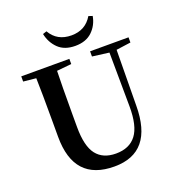

<svg xmlns="http://www.w3.org/2000/svg" viewBox="-169 -1098 1155 1253"><g transform="rotate(-20 408.5 -471.5)"><path d="M586 -962 613 -953Q602 -891 558.5 -849.5Q515 -808 441 -808Q366 -808 323.5 -849.5Q281 -891 268 -953L295 -962Q341 -881 441 -881Q538 -881 586 -962ZM785 -742V-706L684 -692L680 -306Q679 19 412 19Q131 19 131 -289V-400Q131 -598 128 -697L40 -706V-742H374V-706L272 -696Q269 -599 269 -400V-307Q269 -174 314.5 -115.5Q360 -57 450 -57Q544 -57 591 -119Q638 -181 637 -317L634 -691L518 -706V-742Z"/></g></svg>

Font: Swei Spring CJKtc
Style: Bold
Weight: 700
Version: Version 1.021